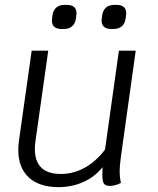

<svg xmlns="http://www.w3.org/2000/svg" viewBox="-20 -758 649 788"><path d="M476 -113Q471 -76 471 -54Q471 -32 476 -7Q452 5 431 5Q413 5 406.5 -4.5Q400 -14 400 -41Q400 -60 401 -72Q369 -32 322 -11Q275 10 220 10Q141 10 98 -30Q55 -70 55 -143Q55 -161 58 -182L110 -550H178L126 -182Q123 -163 123 -147Q123 -44 230 -44Q281 -44 327.5 -69.5Q374 -95 411 -144L468 -550H537ZM193 -674 194 -684 195 -693Q201 -738 246 -738H254Q294 -738 294 -703L293 -693L292 -684Q286 -639 241 -639H233Q193 -639 193 -674ZM397 -674 398 -684 399 -693Q405 -738 450 -738H458Q498 -738 498 -703L497 -693L496 -684Q490 -639 445 -639H437Q397 -639 397 -674Z"/></svg>

Font: Krub
Style: Italic
Weight: 400
Italic angle: -8°
Designer: Ekaluck Peanpanawate
Foundry: Cadson Demak Co.,Ltd.
Version: Version 1.000; ttfautohint (v1.6)